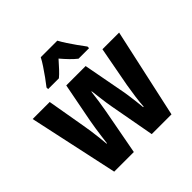

<svg xmlns="http://www.w3.org/2000/svg" viewBox="-194 -936 1107 1107"><g transform="rotate(-45 359.5 -383.0)"><path d="M380 -279Q374 -312 369.5 -350Q365 -388 361 -419H358Q354 -385 348.5 -347.5Q343 -310 337 -278L285 0H125L7 -547H146L186 -316Q191 -290 195 -260.5Q199 -231 202.5 -201.5Q206 -172 208 -145H211Q214 -168 217.5 -195.5Q221 -223 225.5 -252.5Q230 -282 235 -309L281 -547H439L484 -307Q489 -283 493 -254.5Q497 -226 500.5 -197.5Q504 -169 506 -145H510Q512 -178 517.5 -219Q523 -260 530 -301L576 -547H712L592 0H431ZM427 -766Q439 -744 455.5 -718.5Q472 -693 490.5 -667.5Q509 -642 526 -619V-606H440Q421 -621 400.5 -642Q380 -663 359 -688Q337 -663 317 -641.5Q297 -620 280 -606H192V-619Q208 -639 227 -665.5Q246 -692 264 -719Q282 -746 292 -766Z"/></g></svg>

Font: Noto Sans Display Condensed
Style: Bold
Weight: 700
Width: 3
Designer: Monotype Design Team
Foundry: Monotype Imaging Inc.
Version: Version 2.003